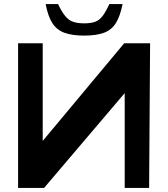

<svg xmlns="http://www.w3.org/2000/svg" viewBox="-20 -932 834 952"><path d="M719.4 0H598.3V-533.3L679.3 -565.7L198.4 0H69.7V-717.6H191.8V-134.9L122.1 -149.7L595.9 -717.6H724.2ZM397.4 -755.5Q336.8 -755.5 298.7 -769.8Q260.6 -784.1 239.1 -818.1Q217.6 -852.2 206.3 -911.9H267.9Q286.2 -873.3 303.1 -852.6Q320.1 -831.8 342.1 -824.1Q364.2 -816.3 397.4 -816.3Q431.2 -816.3 452.1 -824.1Q473 -831.8 488.7 -852.6Q504.4 -873.3 522.3 -911.9H587.7Q575.9 -852.2 554.8 -818.1Q533.7 -784.1 496.2 -769.8Q458.6 -755.5 397.4 -755.5Z"/></svg>

Font: Russolo 10pt ExtraLight
Style: Regular
Weight: 200
Designer: Micah Stupak-Hahn
Version: Version 1.000